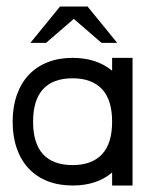

<svg xmlns="http://www.w3.org/2000/svg" viewBox="-20 -572 455 592"><path d="M388.7 -393.6V0H325.7V-40Q278.3 0 204.1 0Q161.6 0 127.4 -13.2Q93.3 -26.4 69.1 -51.8Q44.9 -77.1 32 -113.8Q19 -150.4 19 -196.8Q19 -242.7 32 -279.3Q44.9 -315.9 68.8 -341.3Q92.8 -366.7 127 -380.1Q161.1 -393.6 204.1 -393.6Q277.8 -393.6 325.7 -354V-393.6ZM294.4 -297.4Q262.7 -330.6 204.1 -330.6Q143.1 -330.6 112.5 -296.9Q82 -263.2 82 -196.8Q82 -129.9 112.8 -96.4Q143.6 -63 204.1 -63Q263.2 -63 294.4 -96.2Q325.7 -129.4 325.7 -196.8Q325.7 -264.2 294.4 -297.4ZM251 -551.8 250.5 -551.3 341.3 -439.9H293L207.5 -513.7L122.1 -439.9H73.7L164.6 -551.3L164.1 -551.8H250Z"/></svg>

Font: Fibel Sued LRS
Style: Regular
Weight: 400
Designer: Peter Wiegel
Foundry: Peter Wiegel
Version: Version 000.000